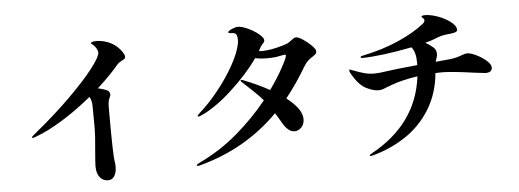

<svg xmlns="http://www.w3.org/2000/svg" viewBox="-53 -952 3106 1150"><g transform="rotate(-5 1500.0 -377.0)"><path d="M720 -681Q720 -674 715.5 -670Q711 -666 701 -661Q693 -657 685 -652Q677 -647 670 -639Q620 -579 541 -507Q570 -501 592 -492Q612 -483 612 -463Q612 -457 604.5 -441.5Q597 -426 596 -394V-338Q596 -105 603 -62Q606 -46 606 -31Q606 4 592.5 25.5Q579 47 556 47Q524 47 505 23.5Q486 0 486 -43Q486 -64 492 -132Q501 -229 501 -269L500 -400Q500 -440 486 -460Q401 -390 312 -334.5Q223 -279 147 -251Q132 -245 126 -245Q122 -245 122 -248Q122 -252 130.5 -259Q139 -266 141 -268Q265 -369 361 -464Q457 -559 509.5 -627Q562 -695 562 -719Q562 -742 536 -768Q532 -772 527.5 -775Q523 -778 523 -780Q523 -784 531.5 -787Q540 -790 557 -790Q588 -790 621.5 -778Q655 -766 682 -741Q697 -727 708.5 -709.5Q720 -692 720 -681Z M1863 -615Q1863 -604 1857.5 -598.5Q1852 -593 1839 -584Q1823 -574 1810.5 -563Q1798 -552 1786 -532Q1727 -432 1660 -348Q1752 -278 1752 -216Q1752 -185 1733.5 -166.5Q1715 -148 1692 -148Q1673 -148 1655.5 -162.5Q1638 -177 1625 -199Q1601 -241 1585 -266Q1391 -70 1117 4Q1104 8 1098 8Q1091 8 1091 3Q1091 -1 1111 -11Q1237 -71 1340.5 -159.5Q1444 -248 1525 -349Q1505 -373 1473 -403.5Q1441 -434 1402 -470Q1396 -475 1396 -478Q1396 -482 1401 -482Q1405 -482 1411 -480Q1496 -447 1568 -407Q1617 -476 1648.5 -534Q1680 -592 1680 -604Q1680 -610 1673 -610Q1666 -610 1637.5 -604Q1609 -598 1571 -598Q1526 -598 1495 -605Q1429 -511 1326.5 -418Q1224 -325 1136 -288L1128 -286Q1122 -286 1122 -290Q1122 -295 1135 -306Q1192 -356 1249.5 -427.5Q1307 -499 1347.5 -571.5Q1388 -644 1399 -697Q1402 -711 1402 -723Q1402 -763 1378 -766Q1374 -766 1361 -767Q1348 -768 1348 -773Q1348 -781 1371 -791Q1394 -801 1407 -801Q1432 -801 1468.5 -784Q1505 -767 1532 -744.5Q1559 -722 1559 -707Q1559 -698 1546 -685Q1535 -672 1534 -669Q1526 -653 1521 -645Q1526 -644 1538 -644Q1576 -644 1622.5 -654.5Q1669 -665 1693 -675Q1706 -681 1719 -692Q1726 -698 1734.5 -703Q1743 -708 1750 -708Q1763 -708 1790.5 -690Q1818 -672 1840.5 -649.5Q1863 -627 1863 -615Z M2902 -426Q2902 -396 2862 -396Q2858 -396 2794 -404Q2659 -423 2606 -423Q2577 -423 2563 -422Q2552 -300 2494 -206Q2436 -112 2345.5 -52Q2255 8 2146 37Q2139 39 2135 39Q2128 39 2128 36Q2128 32 2138 26Q2419 -126 2454 -412Q2361 -398 2296 -374L2264 -362Q2251 -356 2239 -352.5Q2227 -349 2215 -349Q2182 -349 2139.5 -371Q2097 -393 2058 -461Q2050 -475 2050 -483Q2050 -488 2053 -488Q2055 -488 2064 -484Q2111 -466 2139 -458.5Q2167 -451 2196 -451Q2229 -451 2286 -460Q2316 -465 2459 -479V-495Q2459 -557 2433 -588Q2256 -553 2136 -550Q2125 -550 2125 -556Q2125 -561 2135 -563Q2261 -589 2356.5 -631.5Q2452 -674 2511 -721Q2525 -732 2525 -743Q2525 -750 2517 -756.5Q2509 -763 2509 -765Q2509 -773 2531 -773Q2558 -773 2594 -762Q2642 -747 2678.5 -720.5Q2715 -694 2715 -668Q2715 -653 2673 -649Q2639 -646 2620.5 -641.5Q2602 -637 2568 -623Q2554 -617 2518 -608Q2541 -595 2562 -578Q2582 -562 2582 -537Q2582 -520 2573 -497Q2571 -493 2571 -489Q2611 -493 2612 -493Q2684 -498 2713 -509Q2720 -511 2736 -517Q2752 -523 2762 -523Q2783 -523 2817 -506.5Q2851 -490 2876.5 -467.5Q2902 -445 2902 -426Z"/></g></svg>

Font: Shippori Mincho ExtraBold
Style: Regular
Weight: 800
Designer: FONTDASU
Foundry: FONTDASU / Google Inc. / but / Adobe
Version: Version 3.110; ttfautohint (v1.8.3)